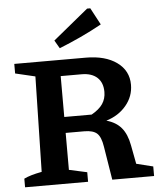

<svg xmlns="http://www.w3.org/2000/svg" viewBox="-60 -968 845 1020"><g transform="rotate(-5 362.0 -458.5)"><path d="M631 -73 720 -51V0H497L468 -179Q460 -231 439 -250Q418 -269 371 -269H205V-354H418Q459 -377 477.5 -404.5Q496 -432 496 -468Q496 -518 466.5 -545Q437 -572 384 -572H272V-72L368 -51V0H32V-46Q48 -54 71.5 -61Q95 -68 127 -74L138 -582L32 -607V-658H413Q517 -658 578.5 -613.5Q640 -569 640 -494Q640 -432 599.5 -383.5Q559 -335 493 -315Q544 -301 572.5 -267Q601 -233 612 -173ZM280 -720 255 -763 443 -917H460L508 -827Q452 -796 395 -769.5Q338 -743 280 -720Z"/></g></svg>

Font: Piazzolla 24pt
Style: Bold
Weight: 700
Designer: Juan Pablo del Peral
Foundry: Huerta Tipografica
Version: Version 2.005